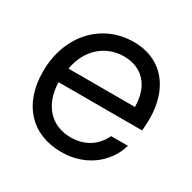

<svg xmlns="http://www.w3.org/2000/svg" viewBox="-132 -688 828 830"><g transform="rotate(30 282.5 -273.5)"><path d="M273.4 11.7C384.8 11.7 478.5 -50.3 510.7 -155.8H426.8C397.5 -95.2 345.2 -63.5 275.9 -63.5C178.7 -63.5 115.2 -135.3 113.3 -244.1H530.3L532.2 -270.5C544.9 -443.4 457 -557.6 309.6 -557.6C147.9 -557.6 31.7 -429.2 31.7 -251C31.7 -88.9 125 11.7 273.4 11.7ZM121.1 -316.4C137.7 -416.5 210 -482.4 303.7 -482.4C395.5 -482.4 452.6 -419.4 452.6 -316.4Z"/></g></svg>

Font: Guggenheim Sans Display
Style: Italic
Weight: 400
Italic angle: -7°
Designer: Modified by Tom Baber under direction of Pentagram Design 2023
Foundry: rsms
Version: Version 1.001;Glyphs 3.1.2 (3151)